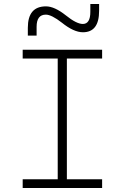

<svg xmlns="http://www.w3.org/2000/svg" viewBox="-20 -943 626 963"><path d="M93.8 0V-43.9H269.5V-649.4H93.8V-693.4H492.2V-649.4H315.4V-43.9H492.2V0ZM119.6 -764.6V-803.7Q119.6 -911.1 210.4 -911.1Q253.4 -911.1 310.5 -865.7Q363.8 -822.8 395.5 -822.8Q433.1 -822.8 433.1 -883.8V-922.9H477.1V-888.7Q477.1 -781.2 396 -781.2Q350.1 -781.2 290.5 -829.1Q238.3 -869.6 210 -869.6Q163.6 -869.6 163.6 -808.6V-764.6Z"/></svg>

Font: Cascadia Mono ExtraLight
Style: Regular
Weight: 200
Monospace: yes
Designer: Aaron Bell
Foundry: Saja Typeworks
Version: Version 2404.023; ttfautohint (v1.8.4)